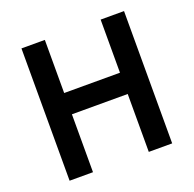

<svg xmlns="http://www.w3.org/2000/svg" viewBox="-122 -815 950 941"><g transform="rotate(-20 352.5 -345.0)"><path d="M85 0V-690H207V-413H498V-690H620V0H498V-302H207V0Z"/></g></svg>

Font: Oxanium ExtraLight SemiBold
Style: Regular
Weight: 600
Version: Version 2.000